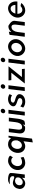

<svg xmlns="http://www.w3.org/2000/svg" viewBox="2232 -2966 952 5456"><g transform="rotate(-90 2708.0 -238.0)"><path d="M236 -458H235C224 -453 213 -443 199 -428C205 -430 215 -432 223 -433C247 -436 432 -466 430 -352C430 -345 430 -338 428 -331C423 -310 401 -308 387 -310C353 -315 298 -343 256 -347C234 -349 219 -349 199 -343C143 -328 109 -288 86 -240C83 -235 58 -139 67 -141C74 -55 141 3 230 3C291 3 349 -47 366 -67L386 -86L376 -10H477L515 -320C519 -352 520 -382 520 -411C518 -464 423 -485 339 -485C291 -485 260 -474 236 -458ZM261 -68C203 -68 165 -109 173 -176C182 -250 241 -287 299 -287C341 -287 381 -265 389 -244L390 -243V-242C394 -223 396 -201 393 -179C388 -137 327 -68 261 -68Z M718 -242C719 -254 723 -265 727 -277C745 -333 788 -381 844 -392C896 -402 945 -382 966 -347L1013 -426C999 -450 953 -480 883 -483C872 -485 860 -485 849 -484C821 -482 795 -474 768 -461C686 -423 619 -345 606 -241C602 -207 603 -177 611 -148C635 -65 703 -4 790 2C800 3 810 3 820 2C894 -2 951 -30 977 -46L957 -128L954 -126C931 -111 895 -93 852 -89C760 -75 705 -139 718 -242Z M1282 3C1326 3 1369 -15 1408 -38L1422 -46L1389 218L1497 195L1579 -472H1527C1525 -458 1522 -431 1516 -417L1509 -401L1499 -413C1464 -453 1416 -485 1331 -485C1212 -485 1109 -372 1093 -241C1075 -95 1163 3 1282 3ZM1442 -214C1424 -147 1369 -92 1305 -92C1234 -92 1196 -163 1206 -241C1216 -323 1271 -392 1342 -392C1407 -392 1449 -341 1449 -268V-267C1448 -258 1447 -248 1446 -237C1445 -229 1444 -222 1449 -216Z M1681 -463 1649 -203C1647 -190 1645 -178 1645 -166C1638 -66 1681 -10 1770 -1C1792 2 1814 0 1837 -4C1853 -12 1867 -26 1878 -42L1896 -68L1888 -2C1927 -3 1969 -10 2002 -23C2034 -73 2054 -136 2063 -213L2094 -463H1988L1965 -274C1953 -175 1920 -98 1840 -87C1837 -86 1830 -85 1824 -85C1769 -85 1747 -125 1752 -189C1753 -206 1756 -225 1758 -243L1785 -463Z M2218 -629C2214 -593 2239 -565 2273 -565C2308 -565 2341 -594 2345 -629C2349 -665 2323 -694 2289 -694C2255 -694 2222 -665 2218 -629ZM2259 -10 2316 -474H2209L2152 -10Z M2379 -55C2430 -10 2497 5 2557 2C2676 -2 2750 -69 2760 -148C2766 -199 2736 -230 2693 -252C2644 -277 2582 -283 2543 -307C2530 -315 2517 -327 2520 -350C2525 -388 2562 -404 2598 -407C2641 -411 2679 -403 2728 -373L2761 -443C2708 -478 2646 -489 2594 -484C2495 -475 2426 -410 2416 -350C2408 -285 2454 -259 2515 -237C2550 -222 2595 -213 2624 -193C2637 -184 2651 -169 2648 -144C2643 -100 2604 -82 2563 -80C2515 -76 2468 -88 2413 -136Z M2915 -629C2911 -593 2936 -565 2970 -565C3005 -565 3038 -594 3042 -629C3046 -665 3020 -694 2986 -694C2952 -694 2919 -665 2915 -629ZM2956 -10 3013 -474H2906L2849 -10Z M3482 -10 3474 -91H3245L3552 -472H3151L3159 -392H3369L3063 -10Z M3669 -629C3665 -593 3690 -565 3724 -565C3759 -565 3792 -594 3796 -629C3800 -665 3774 -694 3740 -694C3706 -694 3673 -665 3669 -629ZM3710 -10 3767 -474H3660L3603 -10Z M3953 -241C3963 -324 4031 -392 4102 -392C4174 -392 4225 -324 4215 -241C4205 -158 4137 -90 4065 -90C3994 -90 3943 -158 3953 -241ZM3846 -241C3830 -109 3933 3 4055 3C4177 3 4306 -109 4322 -241C4338 -373 4237 -485 4115 -485C3993 -485 3862 -373 3846 -241Z M4809 -10 4841 -270C4843 -283 4844 -294 4845 -307C4852 -403 4700 -476 4700 -475C4689 -475 4677 -475 4667 -474C4615 -469 4576 -444 4545 -411L4526 -393L4535 -463L4445 -441L4392 -10H4501L4527 -216C4533 -265 4548 -303 4570 -333C4589 -362 4613 -380 4649 -385C4654 -387 4661 -388 4667 -388C4727 -388 4746 -340 4736 -260L4705 -10Z M5043 -209V-220H5392C5393 -229 5394 -236 5394 -245C5404 -389 5311 -485 5198 -485C5080 -485 4954 -376 4937 -241C4921 -107 5020 3 5138 3C5217 3 5294 -34 5352 -107C5330 -116 5292 -130 5261 -127C5225 -93 5186 -77 5150 -79C5086 -83 5044 -140 5043 -209ZM5296 -289 5297 -277H5051L5054 -288C5072 -354 5126 -412 5191 -412C5252 -412 5293 -359 5296 -289Z"/></g></svg>

Font: Bluebird
Style: LiNrwObl
Weight: 300
Designer: Jasper
Foundry: Cannot Into Space Fonts
Version: Version 0.98